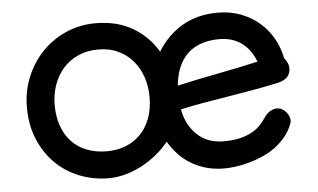

<svg xmlns="http://www.w3.org/2000/svg" viewBox="-46 -671 1254 757"><g transform="rotate(-5 580.5 -292.5)"><path d="M58.1 -293Q58.1 -356.4 81.1 -412.4Q104 -468.3 144 -510Q184.1 -551.8 238.5 -575.9Q293 -600.1 356 -600.1Q439.9 -600.1 501.7 -564.5Q563.5 -528.8 600.6 -466.3Q640.1 -530.3 700 -564.9Q759.8 -599.6 839.8 -599.6Q888.7 -599.6 930.2 -584Q971.7 -568.4 1003.4 -541.3Q1035.2 -514.2 1056.2 -477.3Q1077.1 -440.4 1085.4 -397.9Q1092.3 -389.6 1097.4 -379.2Q1102.5 -368.7 1102.5 -356.9Q1102.5 -336.4 1090.6 -323Q1078.6 -309.6 1049.8 -302.7Q1002.4 -292.5 954.6 -284.2Q906.7 -275.9 858.2 -267.8Q809.6 -259.8 760.7 -251.5Q711.9 -243.2 662.1 -232.4Q670.4 -192.4 687 -165.5Q703.6 -138.7 724.9 -122.3Q746.1 -106 770.5 -99.1Q794.9 -92.3 818.8 -92.3Q856.4 -92.3 884 -98.9Q911.6 -105.5 931.9 -116.7Q952.1 -127.9 965.8 -142.6Q979.5 -157.2 989.7 -172.9Q999 -187 1012.7 -195.1Q1026.4 -203.1 1039.1 -203.1Q1050.8 -203.1 1060.1 -197.8Q1069.3 -192.4 1075.9 -184.6Q1082.5 -176.8 1085.9 -168Q1089.4 -159.2 1089.4 -151.9Q1089.4 -147.9 1089.1 -145.8Q1088.9 -143.6 1087.9 -141.1Q1077.1 -110.8 1057.6 -87.4Q1038.1 -64 1013.9 -46.6Q989.7 -29.3 962.2 -17.6Q934.6 -5.9 907.7 1.2Q880.9 8.3 856 11.5Q831.1 14.6 812.5 14.6Q773.4 14.6 740.2 4.9Q707 -4.9 679.7 -21.7Q652.3 -38.6 631.3 -61.5Q610.4 -84.5 595.2 -110.4Q575.2 -85 548.1 -62.5Q521 -40 489.7 -23.2Q458.5 -6.3 424.3 3.4Q390.1 13.2 356 13.2Q294.4 13.2 240 -8.5Q185.5 -30.3 145.3 -70.3Q105 -110.4 81.5 -166.7Q58.1 -223.1 58.1 -293ZM168 -293Q168 -246.6 181.2 -209.5Q194.3 -172.4 219 -146.5Q243.7 -120.6 278.8 -106.9Q314 -93.3 357.9 -93.3Q396 -93.3 429.7 -105.7Q463.4 -118.2 488.8 -143.1Q514.2 -168 528.8 -205.6Q543.5 -243.2 543.5 -293Q543.5 -334 531 -370.8Q518.6 -407.7 494.9 -435.5Q471.2 -463.4 436.8 -479.7Q402.3 -496.1 357.9 -496.1Q312.5 -496.1 277.1 -479.7Q241.7 -463.4 217.5 -435.5Q193.4 -407.7 180.7 -370.8Q168 -334 168 -293ZM658.2 -326.7Q737.8 -344.7 817.6 -359.9Q897.5 -375 979.5 -393.6Q971.2 -416 958 -434.8Q944.8 -453.6 927.2 -467Q909.7 -480.5 887 -487.8Q864.3 -495.1 836.9 -495.1Q757.3 -495.1 711.9 -452.6Q666.5 -410.2 658.2 -326.7Z"/></g></svg>

Font: Autour One
Style: Regular
Weight: 400
Version: Version 1.007; ttfautohint (v0.92) -l 24 -r 24 -G 200 -x 7 -